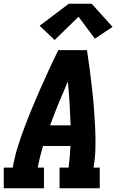

<svg xmlns="http://www.w3.org/2000/svg" viewBox="-21 -1002 641 1022"><path d="M-1 0V-110H47Q56 -164 72.5 -217Q89 -270 108.5 -322Q128 -374 149.5 -426Q171 -478 194 -530Q217 -582 240.5 -633Q264 -684 289 -735H442Q450 -684 456.5 -633Q463 -582 469 -530Q475 -478 479 -426.5Q483 -375 485.5 -322.5Q488 -270 487 -216.5Q486 -163 477 -110H510V0H296V-110H344Q348 -139 350.5 -168Q353 -197 354 -225H208Q200 -197 192.5 -168Q185 -139 180 -110H213V0ZM246 -335H355Q353 -394 349.5 -452Q346 -510 340 -568Q315 -510 291 -452Q267 -394 246 -335ZM270 -789 190 -865 345 -982H467L578 -859L484 -796L397 -913Z"/></svg>

Font: Iosevka Curly Slab XBdEx
Style: Italic
Weight: 800
Width: 7
Italic angle: -9°
Monospace: yes
Designer: Belleve Invis
Foundry: Belleve Invis
Version: Version 11.1.0; ttfautohint (v1.8.3)